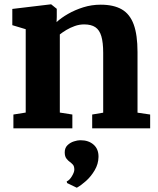

<svg xmlns="http://www.w3.org/2000/svg" viewBox="-20 -589 724 881"><path d="M98 -72.5V-455L36.5 -473.5V-548L212 -569H215L240.5 -548.5V-511L239.5 -487.5Q260.5 -507 292.2 -525.2Q324 -543.5 362.2 -555.5Q400.5 -567.5 442 -567.5Q501.5 -567.5 538.8 -546Q576 -524.5 593.5 -476.8Q611 -429 611 -350V-72L669 -63.5V0H403V-63.5L453.5 -72V-346.5Q453.5 -394 445 -422.8Q436.5 -451.5 417.5 -464.2Q398.5 -477 366 -477Q344 -477 323 -469.5Q302 -462 284.5 -451.5Q267 -441 254.5 -431V-72.5L312 -63.5V0H41.5V-63.5ZM432 131Q431.5 163.5 414.5 192.2Q397.5 221 374.5 241.5Q351.5 262 333 272H331.5L288 251L286 243.5Q299 238 310 219.5Q321 201 321 189.5Q321 173.5 314.2 166.2Q307.5 159 300.5 154Q292.5 148.5 284.8 138.5Q277 128.5 277 110Q277 89.5 289.8 77.2Q302.5 65 319.2 59.8Q336 54.5 347 54.5H350Q386.5 54.5 409.5 74.8Q432.5 95 432 131Z"/></svg>

Font: Merriweather Light 18pt ExtraBold
Style: Regular
Weight: 800
Version: Version 2.100